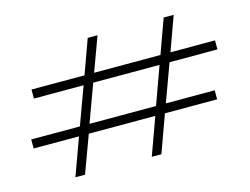

<svg xmlns="http://www.w3.org/2000/svg" viewBox="-90 -796 1229 945"><g transform="rotate(-15 524.0 -323.5)"><path d="M780 -427 710 -236H959V-190H693L624 0H575L644 -190H305L235 0H186L255 -190H24V-236H272L342 -427H89V-473H359L422 -647H472L408 -473H746L809 -647H860L797 -473H1024V-427ZM729 -427H391L321 -236H660Z"/></g></svg>

Font: BioRhyme Expanded Light
Style: Regular
Weight: 300
Width: 7
Designer: Aoife Mooney
Foundry: Aoife Mooney Type
Version: Version 1.001